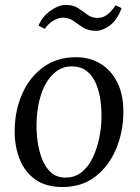

<svg xmlns="http://www.w3.org/2000/svg" viewBox="-20 -741 561 772"><path d="M286 -511Q340 -511 383 -485.5Q426 -460 451 -411Q476 -362 476 -292Q476 -212 447 -142.5Q418 -73 363.5 -31Q309 11 231 11Q165 11 122.5 -19Q80 -49 59.5 -100Q39 -151 39 -213Q39 -294 68.5 -362Q98 -430 153.5 -470.5Q209 -511 286 -511ZM271 -474Q227 -475 195 -444.5Q163 -414 145.5 -362Q128 -310 127 -246Q126 -212 131 -174Q136 -136 148.5 -103Q161 -70 183.5 -49Q206 -28 240 -27Q280 -26 308 -48.5Q336 -71 353 -107Q370 -143 378.5 -184Q387 -225 388 -261Q389 -296 384.5 -333Q380 -370 367 -402Q354 -434 331 -453.5Q308 -473 271 -474ZM160 -625 135 -638Q149 -673 181 -696.5Q213 -720 241 -721Q273 -722 293 -709Q313 -696 330 -683Q347 -670 369 -669Q392 -668 410.5 -681.5Q429 -695 445 -720L469 -708Q450 -659 421 -638Q392 -617 366 -617Q335 -617 314 -630.5Q293 -644 275 -657Q257 -670 233 -670Q216 -670 195.5 -658.5Q175 -647 160 -625Z"/></svg>

Font: Lora
Style: Italic
Weight: 400
Italic angle: -3°
Designer: Olga Karpushina, Alexei Vanyashin (Cyrillic)
Foundry: Cyreal
Version: Version 3.008